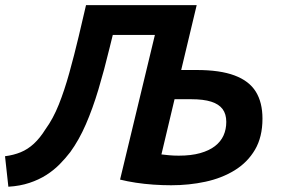

<svg xmlns="http://www.w3.org/2000/svg" viewBox="-40 -713 1099 746"><path d="M-7.5 12.5 -20.5 -106Q12.8 -110.2 40.4 -121.5Q68 -132.8 91.8 -154.8Q115.5 -176.8 136.5 -210.5Q166.2 -251.2 188.4 -306.6Q210.5 -362 229.2 -429.4Q248 -496.8 266 -572.5L294.2 -693H724.2L664 -441Q671.2 -441 678.9 -441Q686.5 -441 694.1 -441Q701.8 -441 709.5 -441Q717.2 -441 724.5 -441Q814.8 -441 871.2 -419.9Q927.8 -398.8 953.8 -357Q979.8 -315.2 979.8 -252Q979.8 -180.8 950.8 -131.4Q921.8 -82 871.6 -51.2Q821.5 -20.5 758.1 -6.9Q694.8 6.8 625 6.8Q592.2 6.8 556.6 4.4Q521 2 487.8 -3.1Q454.5 -8.2 426.5 -15.2L561.8 -577.2H398.2L386 -527.8Q365 -440.8 342.6 -366Q320.2 -291.2 293.6 -230Q267 -168.8 233 -122Q214.5 -97.8 191.6 -74.6Q168.8 -51.5 139.8 -33Q110.8 -14.5 74.2 -2.4Q37.8 9.8 -7.5 12.5ZM654.5 -108.2Q702.8 -108.2 737.6 -118Q772.5 -127.8 795.1 -145.2Q817.8 -162.8 828.5 -186.6Q839.2 -210.5 839.2 -239.5Q839.2 -269.8 824.9 -289.1Q810.5 -308.5 780.5 -318Q750.5 -327.5 703.2 -327.5Q687.5 -327.5 671 -327.5Q654.5 -327.5 638.2 -327.5L587.2 -113Q599.2 -111.2 617 -109.8Q634.8 -108.2 654.5 -108.2Z"/></svg>

Font: Ubuntu Sans
Style: Italic
Weight: 400
Italic angle: -13.5°
Designer: Dalton Maag Ltd
Foundry: Dalton Maag Ltd
Version: Version 1.006